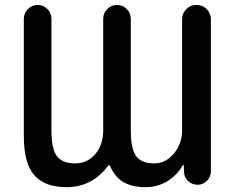

<svg xmlns="http://www.w3.org/2000/svg" viewBox="-20 -774 960 782"><path d="M512.7 -697.3V-243.2Q512.7 -166 535.2 -137.2Q557.6 -108.4 608.4 -108.4Q654.3 -108.4 688 -148.4Q721.7 -188.5 721.7 -243.2V-696.3Q721.7 -719.7 738.8 -736.8Q755.9 -753.9 779.3 -753.9H781.2Q804.7 -753.9 821.8 -736.8Q838.9 -719.7 838.9 -696.3V-76.2Q838.9 -53.7 822.8 -37.6Q806.6 -21.5 785.2 -21.5Q761.7 -21.5 745.6 -37.1Q729.5 -52.7 729.5 -75.2L728.5 -100.6Q728.5 -101.6 727.1 -102.1Q725.6 -102.5 724.6 -100.6Q703.1 -63.5 668 -40Q625 -11.7 573.2 -11.7Q515.6 -11.7 479.5 -34.2Q447.3 -54.7 427.7 -98.6Q426.8 -100.6 424.3 -101.1Q421.9 -101.6 420.9 -99.6Q355.5 -11.7 251 -11.7Q162.1 -11.7 119.6 -60.5Q77.1 -109.4 77.1 -218.8V-697.3Q77.1 -720.7 93.8 -737.3Q110.4 -753.9 133.3 -753.9Q156.2 -753.9 172.9 -737.3Q189.5 -720.7 189.5 -697.3V-243.2Q189.5 -166 212.4 -137.2Q235.4 -108.4 286.1 -108.4Q335 -108.4 367.7 -146Q400.4 -183.6 400.4 -243.2V-697.3Q400.4 -720.7 417 -737.3Q433.6 -753.9 456.5 -753.9Q479.5 -753.9 496.1 -737.3Q512.7 -720.7 512.7 -697.3Z"/></svg>

Font: Gen Jyuu Gothic Medium
Style: Regular
Weight: 500
Designer: [Source Han Sans]
Ryoko NISHIZUKA  (kana & ideographs); Paul D. Hunt (Latin, Greek & Cyrillic); Wenlong ZHANG  (bopomofo
Version: Version 1.002.20150607